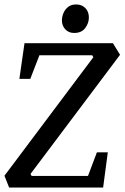

<svg xmlns="http://www.w3.org/2000/svg" viewBox="-26 -842 559 862"><path d="M15 0 -6 -53 393 -585 388 -594H151L110 -488H61L84 -648H481L513 -596L111 -61L116 -52H369L409 -158H458L437 0ZM307 -694Q282 -694 267 -710.5Q252 -727 252 -750Q252 -767 259 -783.5Q266 -800 280 -811Q294 -822 316 -822Q341 -822 357 -806Q373 -790 373 -763Q373 -738 356.5 -716Q340 -694 307 -694Z"/></svg>

Font: Faustina Medium
Style: Italic
Weight: 500
Italic angle: -8°
Designer: Alfonso Garcia
Foundry: http://www.omnibus-type.com
Version: Version 1.200